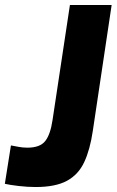

<svg xmlns="http://www.w3.org/2000/svg" viewBox="-34 -743 470 773"><path d="M109.5 10Q77.5 10 41 5.8Q4.5 1.5 -14.5 -3L10 -157.5Q23.5 -155 40.5 -151.8Q57.5 -148.5 76.5 -148.5Q127 -148.5 148 -175Q169 -201.5 177.5 -259.5L247.5 -723H415.5L339.5 -215Q328.5 -140.5 305.2 -90.5Q282 -40.5 235.8 -15.2Q189.5 10 109.5 10Z"/></svg>

Font: Public Sans ExtraBold
Style: Italic
Weight: 800
Italic angle: -8°
Designer: The Public Sans project authors (U.S. Web Design System). Libre Franklin designed by Pablo Impallari and Rodrigo Fuenzal
Version: Version 1.007; ttfautohint (v1.8.1) -l 8 -r 50 -G 200 -x 14 